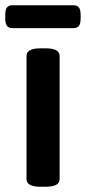

<svg xmlns="http://www.w3.org/2000/svg" viewBox="-31 -709 327 731"><path d="M70 -27V-496Q70 -525 123 -525H143Q196 -525 196 -496V-27Q196 2 143 2H123Q70 2 70 -27ZM-11 -639V-652Q-11 -672 -4.5 -680.5Q2 -689 16 -689H249Q263 -689 269.5 -680.5Q276 -672 276 -652V-639Q276 -619 269.5 -610.5Q263 -602 249 -602H16Q2 -602 -4.5 -610.5Q-11 -619 -11 -639Z"/></svg>

Font: Asap-SemiBold
Style: Regular
Weight: 600
Designer: Pablo Cosgaya
Foundry: Omnibus-Type
Version: Version 2.000; ttfautohint (v1.8)